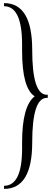

<svg xmlns="http://www.w3.org/2000/svg" viewBox="-20 -841 342 1234"><path d="M6 373V353Q122 353 122 114V75Q122 -160 203 -222Q122 -273 122 -515V-555Q122 -801 6 -801V-821Q187 -821 187 -521Q187 -232 281 -232Q281 -232 287 -232V-212Q287 -212 281 -212Q187 -212 187 75Q187 373 6 373Z"/></svg>

Font: Fedorovsk Unicode
Style: Medium
Weight: 500
Designer: Aleksandr Andreev and Nikita Simmons
Version: Version 3.2